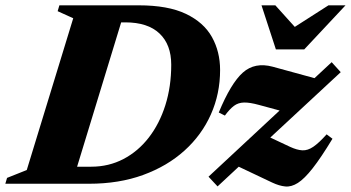

<svg xmlns="http://www.w3.org/2000/svg" viewBox="-55 -690 1318 721"><path d="M220 -621.5 161.5 -648 168 -670H466Q576 -670 643 -638Q710 -606 740.8 -551Q771.5 -496 771.5 -427Q771.5 -338 737 -260.5Q702.5 -183 637.8 -124.5Q573 -66 482.5 -33Q392 0 279.5 0H-35L-28.5 -22L45.5 -51.5ZM287.5 -64Q353.5 -64 408.5 -92.8Q463.5 -121.5 503.8 -173.5Q544 -225.5 566 -295.2Q588 -365 588 -447Q588 -522.5 544 -564.2Q500 -606 415.5 -606H400L234.5 -64ZM728 -26.5 995 -275 917.5 -296Q883 -305.5 861.2 -305Q839.5 -304.5 823.5 -292.5Q807.5 -280.5 789.5 -256L766.5 -267.5Q812 -377.5 857 -417.5Q902 -457.5 969 -439.5L1126 -396.5L1190.5 -456.5L1224.5 -419L960 -173.5L1034.5 -138.5Q1060.5 -126.5 1080.5 -125.5Q1100.5 -124.5 1121.5 -138.8Q1142.5 -153 1171.5 -185.5L1193.5 -169Q1150.5 -98 1119.2 -58.2Q1088 -18.5 1063.5 -3Q1039 12.5 1016.2 10.2Q993.5 8 967 -4.5L841.5 -64L762 10ZM1242.5 -670 1087.5 -504.5H981L927 -670H979L1052 -589L1178.5 -670Z"/></svg>

Font: Newsreader Text ExtraBold
Style: Italic
Weight: 800
Italic angle: -17°
Designer: Hugues Gentile
Foundry: Production Type
Version: Version 1.001